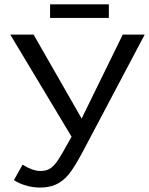

<svg xmlns="http://www.w3.org/2000/svg" viewBox="-20 -846 680 876"><path d="M162.1 9.8Q131.8 9.8 98.9 0.5Q65.9 -8.8 43.5 -24.4L83 -94.7Q129.4 -65.9 164.1 -65.9Q189 -65.9 205.8 -75.4Q222.7 -85 239.7 -108.4Q256.8 -131.8 306.6 -222.2L26.9 -688H133.3L352.5 -305.2L540 -688H640.1L358.4 -155.3Q317.4 -78.1 291 -47.4Q265.1 -17.6 234.6 -3.9Q204.1 9.8 162.1 9.8ZM208.5 -826.2H476.6V-764.2H208.5Z"/></svg>

Font: Arimo
Style: Regular
Weight: 400
Designer: Steve Matteson
Foundry: Monotype Imaging Inc.
Version: Version 1.33